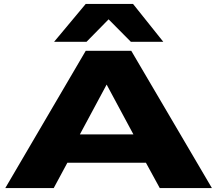

<svg xmlns="http://www.w3.org/2000/svg" viewBox="-20 -963 1111 983"><path d="M7 0 419 -703H652L1065 0H798L727 -130H325L255 0ZM389 -275H663L526 -530ZM257 -749 419 -943H661L816 -749H650L536 -864L423 -749Z"/></svg>

Font: Georama ExtraExtended
Style: Bold
Weight: 700
Width: 8
Designer: Jean-Baptiste Levee
Foundry: Production Type
Version: Version 1.000